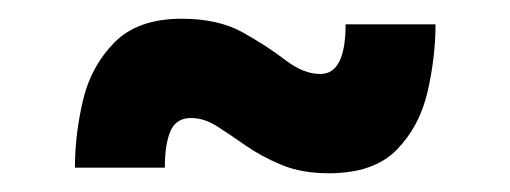

<svg xmlns="http://www.w3.org/2000/svg" viewBox="-20 -497 545 205"><path d="M331 -312Q302 -312 280.5 -321Q259 -330 242.5 -341.5Q226 -353 212 -362Q198 -371 184 -371Q168 -371 162 -357Q156 -343 156 -318H60Q60 -353 68.5 -389.5Q77 -426 102 -451.5Q127 -477 174 -477Q213 -477 239 -462.5Q265 -448 284.5 -433Q304 -418 322 -418Q349 -418 349 -471H445Q445 -436 436.5 -399Q428 -362 403.5 -337Q379 -312 331 -312Z"/></svg>

Font: Be Vietnam Pro Black
Style: Regular
Weight: 900
Designer: Lam Bao, Tony Le, Vietanh Nguyen
Foundry: Yellow Type Foundry
Version: Version 1.002; ttfautohint (v1.8.3)